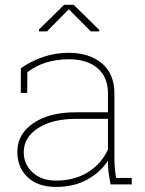

<svg xmlns="http://www.w3.org/2000/svg" viewBox="-20 -754 593 785"><path d="M50.8 0ZM385.7 -631.8V-625.5H351.6L261.2 -716.3L171.9 -625.5H139.6V-633.8L242.2 -734.4H281.2ZM432.1 0Q425.8 -34.7 423.6 -52Q421.4 -69.3 421.4 -89.4V-97.2Q391.1 -49.8 336.7 -19.8Q282.2 10.3 208.5 10.3Q135.3 10.3 93 -29.5Q50.8 -69.3 50.8 -133.8Q50.8 -205.1 115.7 -250Q180.7 -294.9 290 -294.9H421.4V-372.1Q421.4 -438 379.2 -474.9Q336.9 -511.7 260.3 -511.7Q210 -511.7 166.3 -497.6Q122.6 -483.4 91.8 -458.5L91.3 -374H64.9L65.4 -474.6Q103 -502.4 154.1 -520.3Q205.1 -538.1 260.3 -538.1Q345.2 -538.1 396.5 -495.1Q447.8 -452.1 447.8 -371.1V-106.4Q447.8 -85.9 449.5 -65.9Q451.2 -45.9 455.1 -26.4H518.6V0ZM208.5 -15.6Q283.2 -15.6 338.4 -49.3Q393.6 -83 421.4 -142.6V-268.1H291.5Q194.3 -268.1 135.7 -230.2Q77.1 -192.4 77.1 -131.8Q77.1 -82.5 113.3 -49.1Q149.4 -15.6 208.5 -15.6Z"/></svg>

Font: TypoPRO Roboto Slab
Style: Thin
Weight: 250
Designer: Google
Version: Version 1.100263; 2013; ttfautohint (v0.94.20-1c74) -l 8 -r 